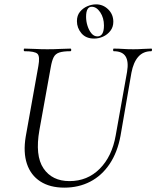

<svg xmlns="http://www.w3.org/2000/svg" viewBox="-20 -848 718 881"><path d="M563 -518Q571 -566 556 -589.5Q541 -613 502 -613Q499 -613 499 -619Q499 -625 502 -625Q523 -625 544.5 -623.5Q566 -622 592 -622Q614 -622 635.5 -623.5Q657 -625 674 -625Q678 -625 677.5 -619Q677 -613 674 -613Q637 -613 614.5 -587.5Q592 -562 583 -514L533 -225Q519 -149 483 -95.5Q447 -42 394 -14.5Q341 13 275 13Q209 13 165 -15.5Q121 -44 103.5 -96.5Q86 -149 98 -221L156 -545Q164 -589 152 -601Q140 -613 92 -613Q89 -613 89 -619Q89 -625 92 -625Q114 -625 141 -623.5Q168 -622 197 -622Q229 -622 256 -623.5Q283 -625 303 -625Q307 -625 307 -619Q307 -613 303 -613Q270 -613 252 -607Q234 -601 226 -585Q218 -569 213 -540L161 -252Q140 -134 179.5 -75.5Q219 -17 299 -17Q381 -17 437.5 -73.5Q494 -130 511 -227ZM412 -671Q374 -671 353.5 -695.5Q333 -720 333 -751Q333 -777 347 -794Q361 -811 381 -819.5Q401 -828 421 -828Q453 -828 476.5 -805Q500 -782 500 -748Q500 -724 486.5 -706.5Q473 -689 453 -680Q433 -671 412 -671ZM427 -681Q457 -681 457 -731Q457 -766 440 -791.5Q423 -817 401 -817Q375 -817 375 -771Q375 -750 381.5 -729.5Q388 -709 399.5 -695Q411 -681 427 -681Z"/></svg>

Font: Cormorant
Style: Italic
Weight: 400
Italic angle: -10°
Designer: Christian Thalmann (Catharsis Fonts)
Foundry: Catharsis Fonts
Version: Version 4.000